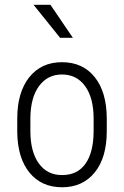

<svg xmlns="http://www.w3.org/2000/svg" viewBox="-20 -770 516 799"><path d="M106.4 -279.8V-224.6Q106.4 -138.7 141.6 -89.8Q176.8 -41 238.8 -41.5Q302.2 -41.5 335.4 -88.4Q369.1 -135.3 369.6 -223.1V-276.4Q369.6 -362.3 334.5 -411.1Q299.3 -460 237.8 -460Q178.2 -460 142.6 -412.1Q107.4 -364.3 106.4 -279.8ZM51.8 -217.3V-276.4Q51.8 -384.8 101.1 -447.8Q151.4 -511.2 237.8 -511.2Q324.7 -511.2 374.5 -448.7Q423.8 -386.7 424.3 -277.8V-224.6Q424.3 -114.3 374.5 -52.7Q324.2 9.3 238.5 9.3Q152.8 9.3 103 -51.3Q53.7 -111.8 51.8 -217.3ZM283.2 -612.8H230L119.6 -750H189.9Z"/></svg>

Font: MAUL Condensed Light
Style: Light
Weight: 300
Designer: MAUL
Version: Version 2.137; 2017; ttfautohint (v1.8.3)